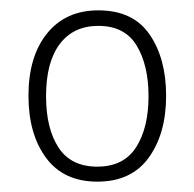

<svg xmlns="http://www.w3.org/2000/svg" viewBox="-20 -744 374 371"><path d="M301 -559Q301 -486 267.5 -439.5Q234 -393 168 -393Q103 -393 69 -439Q35 -485 35 -559Q35 -635 71 -679.5Q107 -724 170 -724Q237 -724 269 -677.5Q301 -631 301 -559ZM69 -558Q69 -496 93 -459Q117 -422 168 -422Q219 -422 243 -459.5Q267 -497 267 -558Q267 -618 244 -656Q221 -694 170 -694Q122 -694 95.5 -659Q69 -624 69 -558Z"/></svg>

Font: Noto Sans Telugu SemiCondensed ExtraLight
Style: Regular
Weight: 200
Width: 4
Designer: Jelle Bosma - Monotype Design Team
Foundry: Monotype Imaging Inc.
Version: Version 2.005; ttfautohint (v1.8.4.7-5d5b)